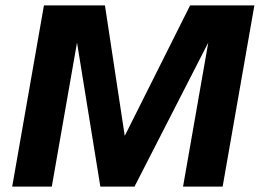

<svg xmlns="http://www.w3.org/2000/svg" viewBox="-20 -688 958 708"><path d="M25 0 142 -668H367L440 -187L681 -668H918L801 0H655L748 -531L476 0H350L264 -531L171 0Z"/></svg>

Font: Gantari
Style: Bold Italic
Weight: 700
Italic angle: -10°
Designer: Anugrah Pasau
Foundry: Lafontype
Version: Version 1.000; ttfautohint (v1.8.4.7-5d5b)